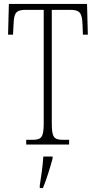

<svg xmlns="http://www.w3.org/2000/svg" viewBox="-20 -734 488 975"><path d="M113 0H331V-24H302C254 -24 243 -35 243 -109V-684H337C388 -684 396 -665 399 -612L401 -558H426L422 -714H25L21 -558H46L49 -612C51 -665 59 -684 110 -684H202V-108C202 -35 190 -24 143 -24H113ZM182 208V221H198C215 181 236 113 247 71V61H200C197 113 189 160 182 208Z"/></svg>

Font: Noto Serif Georgian ExtraCondensed ExtraLight
Style: Regular
Weight: 200
Width: 2
Designer: Monotype Design Team, Akaki Razmadze
Foundry: Google LLC
Version: Version 2.003